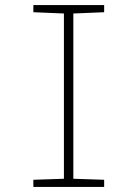

<svg xmlns="http://www.w3.org/2000/svg" viewBox="-20 -734 540 754"><path d="M111 0H389V-28L268 -32V-681L389 -686V-714H111V-686L231 -681V-32L111 -28Z"/></svg>

Font: Noto Sans Mono ExtraCondensed ExtraLight
Style: Regular
Weight: 200
Width: 2
Designer: Monotype Design Team
Foundry: Monotype Imaging Inc.
Version: Version 2.014